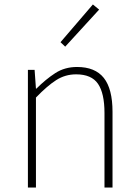

<svg xmlns="http://www.w3.org/2000/svg" viewBox="-20 -840 620 860"><path d="M396 -820 251 -651 272 -631 424 -797ZM135 -527H105V0H141V-403Q191 -455 231.5 -481Q272 -507 321 -507Q390 -507 419 -464.5Q448 -422 448 -334V0H484V-339Q484 -442 445 -491Q406 -540 325 -540Q270 -540 227.5 -512.5Q185 -485 143 -443H141Z"/></svg>

Font: Spoqa Han Sans Neo Thin
Style: Regular
Weight: 100
Designer: [Spoqa Han Sans Neo] Dong-huui Kim  Younghwa Kang  Yujin Lee  [Noto Sans] Ryoko NISHIZUKA  (kana & ideographs); Paul D. 
Foundry: Spoqa (http://www.spoqa-han-sans.com)
Version: Version 1.100;hotconv 1.0.109;makeotfexe 2.5.65596